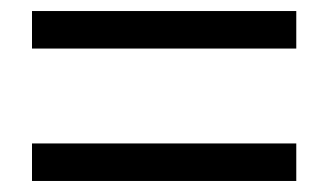

<svg xmlns="http://www.w3.org/2000/svg" viewBox="-20 -543 595 348"><path d="M38 -455V-523H517V-455ZM38 -215V-283H517V-215Z"/></svg>

Font: Noto Sans SC
Style: Regular
Weight: 400
Designer: Ryoko NISHIZUKA  (kana, bopomofo & ideographs); Paul D. Hunt (Latin, Greek & Cyrillic); Sandoll Communications , Soo-you
Foundry: Adobe
Version: Version 2.002;hotconv 1.0.116;makeotfexe 2.5.65601